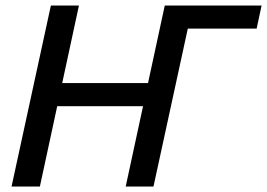

<svg xmlns="http://www.w3.org/2000/svg" viewBox="-20 -678 971 698"><path d="M437 0 579 -658H681L538 0ZM22 0 165 -658H267L125 0ZM117 -292 135 -376H588L570 -292ZM608 -574 627 -658H931L913 -574Z"/></svg>

Font: Ysabeau Infant SemiBold
Style: Italic
Weight: 600
Italic angle: -12°
Designer: Christian Thalmann (Catharsis Fonts)
Version: Version 2.002; featfreeze: ss01,ss02,lnum